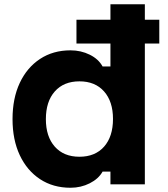

<svg xmlns="http://www.w3.org/2000/svg" viewBox="-20 -868 790 904"><path d="M340 -663V-775H730V-663ZM312 16Q230 16 168.5 -24.5Q107 -65 73 -137.5Q39 -210 39 -307Q39 -405 73 -477.5Q107 -550 168.5 -590.5Q230 -631 312 -631Q361 -631 402.5 -610.5Q444 -590 463 -555H500V-848H662V0H500V-60H463Q444 -26 402.5 -5Q361 16 312 16ZM354 -130Q428 -130 470 -177.5Q512 -225 512 -308Q512 -390 470 -437.5Q428 -485 354 -485Q280 -485 238 -437.5Q196 -390 196 -307Q196 -225 238 -177.5Q280 -130 354 -130Z"/></svg>

Font: Martian Mono SemiExpanded
Style: Bold
Weight: 700
Width: 6
Designer: Roman Shamin
Foundry: Evil Martians
Version: Version 1.000